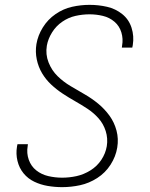

<svg xmlns="http://www.w3.org/2000/svg" viewBox="-20 -763 616 791"><path d="M236 8Q273 8 310 0Q347 -8 380.5 -29.5Q414 -51 435.5 -84.5Q457 -118 463 -155Q469 -191 460 -225Q451 -259 431 -286.5Q411 -314 385 -335.5Q359 -357 329.5 -374Q300 -391 270.5 -408.5Q241 -426 217 -449.5Q193 -473 180 -506Q167 -539 173 -575Q178 -603 194.5 -629.5Q211 -656 236.5 -673.5Q262 -691 291 -697.5Q320 -704 349 -704Q377 -704 404 -697.5Q431 -691 451.5 -673.5Q472 -656 480 -629.5Q488 -603 483 -575Q482 -571 482 -567H525Q526 -572 527 -577Q533 -614 522 -648.5Q511 -683 483.5 -705Q456 -727 421 -735Q386 -743 349 -743Q313 -743 277 -735Q241 -727 209 -705Q177 -683 156.5 -650Q136 -617 130 -581Q125 -549 131.5 -518Q138 -487 153.5 -461Q169 -435 191 -414.5Q213 -394 238 -377.5Q263 -361 289.5 -346Q316 -331 341 -314.5Q366 -298 386 -275.5Q406 -253 415.5 -223Q425 -193 420 -161Q415 -131 397.5 -104.5Q380 -78 352.5 -61Q325 -44 295.5 -37.5Q266 -31 236 -31Q207 -31 179 -37.5Q151 -44 129.5 -61Q108 -78 98.5 -105Q89 -132 94 -161Q95 -165 95 -169H52Q51 -164 50 -159Q45 -129 52 -100Q59 -71 77 -49Q95 -27 121 -14.5Q147 -2 176.5 3Q206 8 236 8Z"/></svg>

Font: Iosevka Sparkle Extralight
Style: Italic
Weight: 200
Italic angle: -9°
Designer: Belleve Invis
Foundry: Belleve Invis
Version: Version 4.5.0; ttfautohint (v1.8.3)